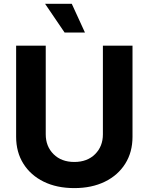

<svg xmlns="http://www.w3.org/2000/svg" viewBox="-20 -964 769 994"><path d="M512.7 -727.5H666V-255.9Q666 -176.3 628.4 -116.5Q590.8 -56.6 522.9 -23.4Q455.1 9.8 364.7 9.8Q273.9 9.8 206.3 -23.4Q138.7 -56.6 101.1 -116.5Q63.5 -176.3 63.5 -255.9V-727.5H216.8V-268.6Q216.8 -206.1 257.3 -165.8Q297.9 -125.5 364.7 -125.5Q431.6 -125.5 472.2 -165.8Q512.7 -206.1 512.7 -268.6ZM314.5 -795.4 213.4 -944.3H351.6L419.9 -795.4Z"/></svg>

Font: Konkhmer Sleokchher
Style: Regular
Weight: 400
Designer: Suon May Sophanith
Version: Version 1.000; ttfautohint (v1.8.4.7-5d5b);gftools[0.9.23]